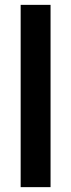

<svg xmlns="http://www.w3.org/2000/svg" viewBox="-20 -770 293 790"><path d="M65 -750H188V0H65Z"/></svg>

Font: Teachers SemiBold
Style: Regular
Weight: 600
Designer: Alfredo Marco Pradil & Chank Diesel
Version: Version 0.009